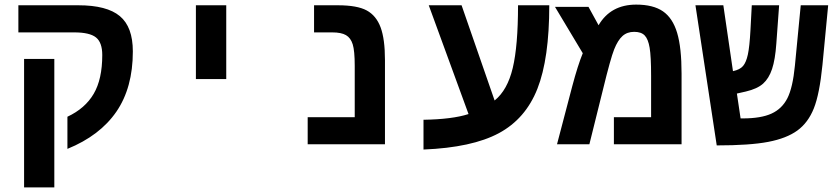

<svg xmlns="http://www.w3.org/2000/svg" viewBox="-20 -629 3641 837"><path d="M216.8 -372.1V188H85V-372.1ZM60.1 -606H321.8Q445.8 -606 502.4 -558.8Q559.1 -511.7 559.1 -404.8Q559.1 -246.6 487.3 -142.1Q415.5 -37.6 273.9 20V-120.1Q351.1 -156.2 388.4 -220Q425.8 -283.7 425.8 -389.2Q425.8 -443.8 398.4 -465.8Q371.1 -487.8 303.2 -487.8H60.1Z M834 -606H966.3V-284.2H834Z M1658.2 0H1321.3V-118.2H1526.4V-341.8Q1526.4 -407.7 1517.6 -435.8Q1508.8 -463.9 1488.3 -475.8Q1467.8 -487.8 1428.2 -487.8H1349.1V-606H1453.1Q1537.1 -606 1578.6 -583.5Q1620.1 -561 1639.2 -509.8Q1658.2 -458.5 1658.2 -367.2Z M1826.2 -106.9Q1951.7 -108.9 2022.5 -131.8L1849.1 -606H1992.2L2136.2 -190.9Q2192.4 -236.3 2215.3 -332.8Q2238.3 -429.2 2238.3 -606H2374.5Q2374.5 -373.5 2322.8 -242.2Q2271 -110.8 2154.5 -48.3Q2038.1 14.2 1826.2 22.9Z M2753.4 -608.9Q2827.6 -608.9 2870.1 -579.6Q2912.6 -550.3 2931.9 -485.8Q2951.2 -421.4 2951.2 -308.1V0H2656.2V-118.2H2818.4V-297.9Q2818.4 -383.3 2812 -420.9Q2805.7 -458.5 2790.5 -474.4Q2775.4 -490.2 2744.6 -490.2Q2713.9 -490.2 2693.6 -471.9Q2673.3 -453.6 2657.5 -414.1Q2641.6 -374.5 2608.4 -237.8L2549.3 0H2408.2L2474.6 -252.9Q2499 -344.7 2520.5 -397L2399.4 -599.1H2545.4L2589.4 -519Q2642.1 -608.9 2753.4 -608.9Z M3175.3 -318.8Q3205.6 -325.2 3219.2 -341.3Q3232.9 -357.4 3240.2 -391.4Q3247.6 -425.3 3251.5 -497.1L3257.3 -606H3376.5L3364.3 -439Q3359.4 -369.1 3345.7 -328.1Q3332 -287.1 3306.6 -264.4Q3281.2 -241.7 3231.4 -230L3192.4 -221.2L3208.5 -112.8H3217.8Q3297.4 -112.8 3343.3 -133.8Q3389.2 -154.8 3412.6 -200.9Q3436 -247.1 3445.3 -342.8L3470.7 -606H3590.3L3565.4 -346.2Q3552.7 -218.8 3527.8 -156.5Q3502.9 -94.2 3456.1 -60.1Q3409.2 -25.9 3328.9 -10.5Q3248.5 4.9 3104.5 4.9L3011.7 -606H3133.3Z"/></svg>

Font: Cousine
Style: Bold
Weight: 700
Monospace: yes
Designer: Steve Matteson
Foundry: Ascender Corporation
Version: Version 1.20